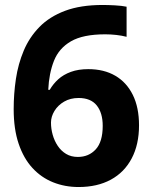

<svg xmlns="http://www.w3.org/2000/svg" viewBox="-20 -742 612 772"><path d="M296 10Q241 10 193.5 -9Q146 -28 110.5 -66.5Q75 -105 55 -164Q35 -223 35 -303Q35 -365 44 -425Q53 -485 75.5 -538.5Q98 -592 138.5 -633.5Q179 -675 241.5 -698.5Q304 -722 393 -722Q414 -722 442 -720.5Q470 -719 489 -715V-594Q470 -599 447.5 -601.5Q425 -604 403 -604Q314 -604 265.5 -576Q217 -548 197 -497.5Q177 -447 174 -381H180Q194 -405 214.5 -423.5Q235 -442 265 -453Q295 -464 335 -464Q398 -464 443.5 -437.5Q489 -411 514 -360.5Q539 -310 539 -238Q539 -161 509.5 -105Q480 -49 425.5 -19.5Q371 10 296 10ZM293 -111Q337 -111 365 -141.5Q393 -172 393 -236Q393 -288 369 -318Q345 -348 296 -348Q263 -348 238 -333.5Q213 -319 199 -296Q185 -273 185 -249Q185 -224 192 -199.5Q199 -175 212.5 -155Q226 -135 246 -123Q266 -111 293 -111Z"/></svg>

Font: Noto Sans Tamil
Style: Regular
Weight: 400
Designer: Jelle Bosma - Monotype Design Team
Foundry: Monotype Imaging Inc.
Version: Version 2.003